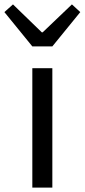

<svg xmlns="http://www.w3.org/2000/svg" viewBox="-55 -853 385 873"><path d="M4 -833 -35 -798 92 -642H183L310 -798L272 -833L139 -706H135ZM183 -543H92V0H183Z"/></svg>

Font: Spoqa Han Sans Neo
Style: Regular
Weight: 400
Designer: [Spoqa Han Sans Neo] Dong-huui Kim ___ Younghwa Kang ___ Yujin Lee ___ [Noto Sans] Ryoko NISHIZUKA ____ (kana & ideograp
Foundry: Spoqa (http://www.spoqa-han-sans.com)
Version: Version 1.100;hotconv 1.0.109;makeotfexe 2.5.65596